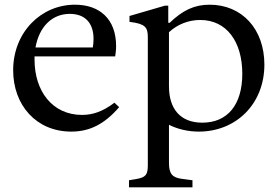

<svg xmlns="http://www.w3.org/2000/svg" viewBox="-20 -550 1181 817"><path d="M283 10C360 10 423 -20 487 -94L467 -113C418 -76 376 -61 329 -61C204 -61 127 -161 127 -296C127 -301 127 -305 127 -310H470L472 -324C474 -338 474 -346 474 -354C474 -469 404 -530 299 -530C154 -530 36 -412 36 -251C36 -103 134 10 283 10ZM277 -491C342 -491 378 -452 378 -385C378 -373 377 -361 375 -348H131C147 -437 202 -491 277 -491Z M529 247H799V217L754 211C713 206 699 189 699 143V-19C737 0 781 10 826 10C985 10 1105 -108 1105 -275C1105 -426 1010 -530 872 -530C808 -530 758 -507 702 -453H696V-526H682L531 -482V-457C598 -449 609 -434 609 -392V153C609 194 600 205 559 212L529 217ZM841 -28C747 -28 699 -87 699 -183V-413C736 -447 783 -465 832 -465C944 -465 1011 -373 1011 -236C1011 -104 948 -28 841 -28Z"/></svg>

Font: Hedvig Letters Serif 24pt
Style: Regular
Weight: 400
Designer: Alexander Örn & Tor Weibull
Foundry: Kanon Foundry
Version: Version 1.000